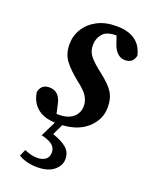

<svg xmlns="http://www.w3.org/2000/svg" viewBox="-137 -566 680 870"><g transform="rotate(20 203.0 -131.0)"><path d="M360 -133Q360 -72 310.5 -29Q261 14 170 14Q109 14 75 -13Q41 -40 34 -89Q42 -128 81 -128Q128 -128 141 -75L152 -26Q154 -26 156.5 -26Q159 -26 162 -26Q207 -26 231.5 -47Q256 -68 256 -102Q256 -126 242.5 -148Q229 -170 189 -200Q149 -232 124 -263.5Q99 -295 99 -343Q99 -384 120 -418Q141 -452 179.5 -472.5Q218 -493 272 -493Q385 -493 406 -399Q398 -361 359 -361Q340 -361 324.5 -374Q309 -387 299 -415L286 -453H284Q238 -453 219 -430Q200 -407 200 -376Q200 -345 218 -323Q236 -301 276 -270Q322 -235 341 -206Q360 -177 360 -133ZM122 88 165 0H200L169 65Q216 81 238 101Q260 121 260 153Q260 184 232 207.5Q204 231 151 231Q124 231 100 224.5Q76 218 61 208L75 176Q107 191 137 191Q162 191 177 179.5Q192 168 192 147Q192 122 173.5 108.5Q155 95 122 88Z"/></g></svg>

Font: Source Serif Pro SemiBold
Style: Italic
Weight: 600
Italic angle: -12°
Designer: Frank Grießhammer
Foundry: Adobe Systems Incorporated
Version: Version 3.001;hotconv 1.0.111;makeotfexe 2.5.65597